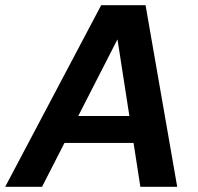

<svg xmlns="http://www.w3.org/2000/svg" viewBox="-46 -720 765 740"><path d="M-26 0 344 -700H515L637 0H495L407 -567H406L116 0ZM108 -169 162 -273H531L547 -169Z"/></svg>

Font: DM Sans 28pt
Style: Bold Italic
Weight: 700
Italic angle: -10°
Version: Version 4.004;gftools[0.9.30]